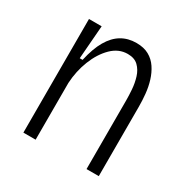

<svg xmlns="http://www.w3.org/2000/svg" viewBox="-127 -646 746 761"><g transform="rotate(30 245.5 -266.0)"><path d="M76 0V-338V-520H134L122 -367H135Q148 -425 169 -461Q190 -497 219.5 -514.5Q249 -532 287 -532Q321 -532 344.5 -519Q368 -506 383 -483.5Q398 -461 406.5 -433.5Q415 -406 418 -376Q421 -346 421 -318V0H365V-314Q365 -336 363 -363.5Q361 -391 353 -417Q345 -443 327.5 -460Q310 -477 279 -477Q238 -477 206 -445.5Q174 -414 154.5 -364.5Q135 -315 132 -260V0Z"/></g></svg>

Font: Bricolage Grotesque SemiCondensed ExtraLight
Style: Regular
Weight: 250
Width: 4
Designer: Mathieu Triay
Foundry: Atelier Triay
Version: Version 1.000;gftools[0.9.30]